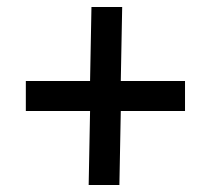

<svg xmlns="http://www.w3.org/2000/svg" viewBox="-20 -600 582 550"><path d="M234 -70H322L326 -282H510V-368H326L330 -580H242L238 -368H54V-282H238Z"/></svg>

Font: Fixel Text 20240404 Medium
Style: Italic
Weight: 500
Width: 4
Italic angle: -10°
Designer: AlfaBravo + MacPaw
Foundry: Kyrylo Tkachov, Marchela Mozhyna, Serhii Makarenko, Maria Weinstein, Zakhar Kryvoshyya
Version: Version 1.211;Glyphs 3.2 (3225)